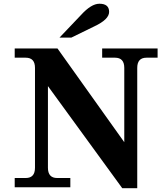

<svg xmlns="http://www.w3.org/2000/svg" viewBox="-20 -988 877 1013"><path d="M704.1 4.9H625L232.9 -533.7V-103Q232.9 -48.8 281.7 -48.8H351.1V0H57.6V-48.8H115.7Q164.6 -48.8 164.6 -103V-629.9Q164.6 -683.6 115.7 -683.6H57.6V-732.4H283.2L635.7 -237.8V-629.9Q635.7 -683.6 586.9 -683.6H519V-732.4H811.5V-683.6H752.9Q704.1 -683.6 704.1 -629.9ZM356.4 -789.6H293.9L407.2 -908.7Q461.4 -968.3 504.4 -968.3Q555.7 -968.3 555.7 -925.3Q555.7 -885.3 477.1 -848.6Z"/></svg>

Font: Munson
Style: Bold
Weight: 700
Designer: Paul James MIller
Foundry: High-Logic / Made with FontCreator
Version: Version 2.10;May 5, 2019;FontCreator 11.5.0.2430 64-bit